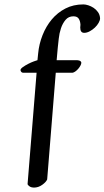

<svg xmlns="http://www.w3.org/2000/svg" viewBox="-20 -733 474 871"><path d="M146 -403H85Q79 -403 76 -407.5Q73 -412 73 -415Q73 -421 83.5 -428.5Q94 -436 107.5 -443Q121 -450 133.5 -454.5Q146 -459 150 -460L153 -490Q157 -533 173 -573.5Q189 -614 215 -645Q241 -676 277 -694.5Q313 -713 358 -713Q368 -713 380.5 -709Q393 -705 404.5 -697.5Q416 -690 424.5 -678Q433 -666 434 -650Q434 -641 427.5 -629.5Q421 -618 410.5 -608Q400 -598 387 -591Q374 -584 362 -584Q344 -584 344 -608Q344 -611 344.5 -614.5Q345 -618 345 -621Q344 -638 337 -648.5Q330 -659 313 -659Q291 -659 277.5 -643Q264 -627 256.5 -604.5Q249 -582 246.5 -557.5Q244 -533 242 -516L237 -460H330Q341 -459 344.5 -456Q348 -453 349 -449Q349 -443 345 -435.5Q341 -428 335 -421Q329 -414 322 -409Q315 -404 309 -403H233L194 81Q189 93 171.5 105.5Q154 118 134 118Q114 118 105 103Z"/></svg>

Font: Asar
Style: Regular
Weight: 400
Designer: Eben Sorkin
Foundry: Eben Sorkin, Pria Ravichandran
Version: Version 1.003; ttfautohint (v1.3) -l 8 -r 50 -G 0 -x 0 -H 45